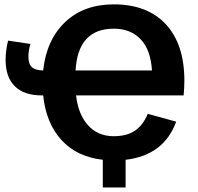

<svg xmlns="http://www.w3.org/2000/svg" viewBox="-20 -718 896 871"><path d="M446.3 6.8Q328.6 -6.3 258.8 -82.8Q189 -159.2 175.8 -285.2H168.9Q89.8 -285.2 47.6 -326.4Q5.4 -367.7 5.4 -446.8Q5.4 -487.3 16.6 -533.7L118.2 -518.6Q108.9 -489.7 108.9 -462.4Q108.9 -426.8 125 -412.8Q141.1 -398.9 175.8 -398.4Q190.9 -537.6 275.6 -617.9Q360.4 -698.2 496.1 -698.2Q648.9 -698.2 732.7 -607.4Q816.4 -516.6 816.4 -352.1Q816.4 -321.8 813 -285.2H325.2Q334.5 -199.7 379.2 -149.9Q423.8 -100.1 495.6 -100.1Q555.2 -100.1 592 -125Q628.9 -149.9 650.4 -201.7L779.3 -166Q723.1 -13.2 549.8 6.8V132.3H446.3ZM496.1 -587.9Q333.5 -587.9 322.8 -398.4H669.4Q663.6 -492.2 617.9 -540Q572.3 -587.9 496.1 -587.9Z"/></svg>

Font: Arial
Style: Bold
Weight: 700
Designer: Steve Matteson
Foundry: Ascender Corporation
Version: Version 2.00.3